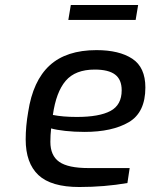

<svg xmlns="http://www.w3.org/2000/svg" viewBox="-20 -744 603 770"><path d="M83 -185Q83 -238 93 -295Q112 -420 179 -481.5Q246 -543 367 -543Q458 -543 510.5 -508.5Q563 -474 563 -393Q563 -293 496.5 -254Q430 -215 319 -215Q278 -215 242 -219Q206 -223 185 -229Q182 -202 182 -175Q182 -120 217.5 -95Q253 -70 335 -70H500L491 -10Q399 6 298 6Q185 6 134 -42Q83 -90 83 -185ZM468 -382Q468 -425 441.5 -445Q415 -465 360 -465Q282 -465 243.5 -420Q205 -375 192 -283Q232 -275 288 -275Q378 -275 423 -299Q468 -323 468 -382ZM264 -724H534L524 -664H254Z"/></svg>

Font: Exo Medium
Style: Italic
Weight: 500
Italic angle: -9°
Designer: Natanael Gama
Foundry: Natanael Gama
Version: Version 1.500; ttfautohint (v1.6)